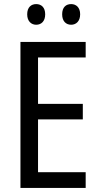

<svg xmlns="http://www.w3.org/2000/svg" viewBox="-20 -919 488 939"><path d="M113 -849C113 -815 133 -798 157 -798C182 -798 201 -815 201 -849C201 -883 182 -899 157 -899C133 -899 113 -884 113 -849ZM284 -849C284 -815 303 -798 328 -798C352 -798 372 -815 372 -849C372 -883 352 -899 328 -899C303 -899 284 -884 284 -849ZM399 0V-77H166V-335H385V-411H166V-638H399V-714H80V0Z"/></svg>

Font: Noto Sans Condensed
Style: Regular
Weight: 400
Width: 3
Designer: Monotype Design Team
Foundry: Monotype Imaging Inc.
Version: Version 2.013